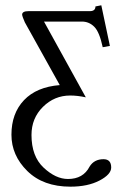

<svg xmlns="http://www.w3.org/2000/svg" viewBox="-20 -471 488 720"><path d="M316.9 -429.2Q337.9 -429.2 337.9 -446.8L359.9 -451.2L392.1 -298.8L365.2 -293.9Q353 -351.1 333.5 -370.6Q314 -390.1 287.1 -390.1H145L301.8 -106Q271 -112.8 243.2 -112.8Q184.1 -112.8 141.1 -70.3Q98.1 -27.8 98.1 35.2Q98.1 115.2 143.6 157.7Q189 200.2 234.9 200.2Q292 200.2 315.9 153.8Q333 126 368.2 126Q397 126 397 157.2Q397 183.1 353 206.1Q309.1 229 244.1 229Q142.1 229 82.5 170.4Q22.9 111.8 22.9 34.2Q22.9 -45.9 70.1 -95.5Q117.2 -145 204.1 -151.9L73.2 -387.2Q63.5 -409.2 63 -416Q63 -429.2 86.9 -429.2Z"/></svg>

Font: Linux Libertine
Style: Regular
Weight: 400
Designer: Philipp H. Poll
Foundry: Philipp H. Poll
Version: Version 5.3.0 ; ttfautohint (v0.9)